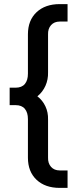

<svg xmlns="http://www.w3.org/2000/svg" viewBox="-20 -845 384 935"><path d="M116 -77V-265Q116 -297 101 -315Q86 -333 56 -333H27V-418H56Q86 -418 101 -436Q116 -454 116 -486V-678Q116 -746 158 -785.5Q200 -825 271 -825H309V-740H271Q244 -740 228.5 -722.5Q213 -705 214 -677V-493Q215 -458 201.5 -427.5Q188 -397 162 -376Q187 -357 201 -327.5Q215 -298 214 -263V-78Q213 -50 228.5 -32.5Q244 -15 271 -15H309V70H271Q200 70 158 30.5Q116 -9 116 -77Z"/></svg>

Font: BLUETTI 2.0 Normal
Style: Normal
Weight: 400
Designer: Stijn de Vries
Foundry: tokotype
Version: Version 2.005;October 31, 2023;FontCreator 14.0.0.2814 64-bi